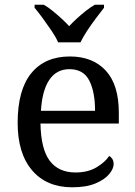

<svg xmlns="http://www.w3.org/2000/svg" viewBox="-20 -786 575 816"><path d="M287 10Q178 10 116.5 -62Q55 -134 55 -264Q55 -404 113 -475Q171 -546 277 -546Q374 -546 429.5 -486Q485 -426 485 -307V-261H152Q154 -152 191.5 -102.5Q229 -53 301 -53Q353 -53 389.5 -74.5Q426 -96 444 -123Q451 -120 457 -111Q463 -102 463 -89Q463 -69 444 -46Q425 -23 386 -6.5Q347 10 287 10ZM384 -315Q384 -395 359.5 -443.5Q335 -492 275 -492Q220 -492 189.5 -446.5Q159 -401 154 -315ZM227 -606Q217 -629 199 -655.5Q181 -682 162 -708Q143 -734 127 -753V-766H166Q185 -755 204 -739.5Q223 -724 241 -707.5Q259 -691 274 -675Q289 -691 307 -707.5Q325 -724 344.5 -739.5Q364 -755 383 -766H422V-753Q407 -734 387.5 -708Q368 -682 350.5 -655.5Q333 -629 322 -606Z"/></svg>

Font: Noto Serif Kannada
Style: Regular
Weight: 400
Designer: Universal Thirst, Indian Type Foundry and the Monotype Design Team
Foundry: Monotype Imaging Inc.
Version: Version 2.003